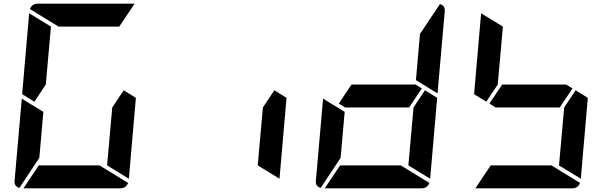

<svg xmlns="http://www.w3.org/2000/svg" viewBox="-20 -1020 3304 1040"><path d="M166 -469 100 -510 138 -948 256 -876 228 -562ZM650 -531 716 -490 678 -52 560 -124 588 -438ZM519 -124 674 -29Q662 0 632 0H107L190 -124ZM193 -165 85 -2Q56 -11 59 -41L98 -486L154 -451L160 -448L215 -414ZM297 -876 142 -971Q154 -1000 184 -1000H709L626 -876Z M1466 -531 1532 -490 1494 -52 1376 -124 1404 -438Z M2265 -541 2196 -438H1849L1815 -459L1884 -562H2231ZM2282 -531 2348 -490 2310 -52 2192 -124 2220 -438ZM2363 -998Q2392 -989 2389 -959L2350 -514L2233 -586L2255 -838H2256ZM2151 -124 2306 -29Q2294 0 2264 0H1739L1822 -124ZM1825 -165 1717 -2Q1688 -11 1691 -41L1730 -486L1786 -451L1792 -448L1847 -414Z M3081 -541 3012 -438H2665L2631 -459L2700 -562H3047ZM2614 -469 2548 -510 2586 -948 2704 -876 2676 -562ZM3098 -531 3164 -490 3126 -52 3008 -124 3036 -438ZM2967 -124 3122 -29Q3110 0 3080 0H2555L2638 -124Z"/></svg>

Font: DSEG7 Modern
Style: Bold Italic
Weight: 700
Italic angle: -5°
Designer: Keshikan(Twitter:@keshinomi_88pro)
Version: Version 0.46